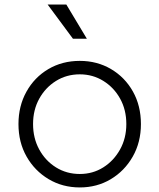

<svg xmlns="http://www.w3.org/2000/svg" viewBox="-20 -810 699 842"><path d="M330 12Q254 12 193 -24.5Q132 -61 96.5 -123.5Q61 -186 61 -266Q61 -345 96 -408Q131 -471 192 -507Q253 -543 330 -543Q406 -543 467 -507Q528 -471 563 -408.5Q598 -346 598 -266Q598 -186 562 -123Q526 -60 465.5 -24Q405 12 330 12ZM330 -47Q387 -47 433 -76Q479 -105 506.5 -154.5Q534 -204 534 -266Q534 -328 507 -377Q480 -426 433.5 -455Q387 -484 330 -484Q272 -484 225.5 -455Q179 -426 152 -377Q125 -328 125 -266Q125 -204 152 -154.5Q179 -105 225.5 -76Q272 -47 330 -47ZM300 -640 189 -790H271L361 -640Z"/></svg>

Font: Plus Jakarta Sans Light
Style: Regular
Weight: 300
Designer: Gumpita Rahayu
Foundry: Tokotype
Version: Version 2.006; ttfautohint (v1.8.4.7-5d5b)